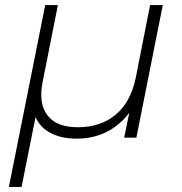

<svg xmlns="http://www.w3.org/2000/svg" viewBox="-20 -542 715 756"><path d="M15 194 158 -522H208L148 -220Q131 -137 166 -89Q201 -41 287 -41Q376 -41 435.5 -90.5Q495 -140 515 -238L571 -522H621L517 0H469L489 -98Q472 -75 452 -58Q416 -26 373 -11Q330 4 283 4Q215 4 171 -23Q137 -43 120 -81L65 194Z"/></svg>

Font: Montserrat Thin Light
Style: Italic
Weight: 300
Italic angle: -11.3°
Version: Version 9.000